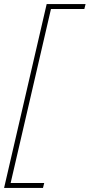

<svg xmlns="http://www.w3.org/2000/svg" viewBox="-39 -750 438 938"><path d="M373 -706H210L13 144H177L171 168H-19L189 -730H379Z"/></svg>

Font: Elaine Sans ExtraLight
Style: Italic
Weight: 275
Italic angle: -13°
Designer: Wei Huang
Foundry: Wei Huang
Version: Version 2.001;December 24, 2019;FontCreator 12.0.0.2547 64-b